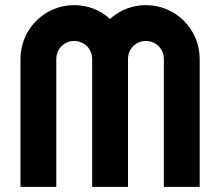

<svg xmlns="http://www.w3.org/2000/svg" viewBox="-20 -730 860 750"><path d="M760 -500C760 -616 666 -710 550 -710C498 -710 448 -691 410 -656C372 -691 322 -710 270 -710C154 -710 60 -616 60 -500V0H200V-500C200 -539 231 -570 270 -570C309 -570 340 -539 340 -500V0H480V-500C480 -539 511 -570 550 -570C589 -570 620 -539 620 -500V0H760Z"/></svg>

Font: Righteous
Style: Regular
Weight: 400
Designer: Astigmatic (AOETI)
Foundry: Astigmatic (AOETI)
Version: Version 1.000